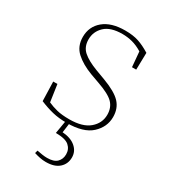

<svg xmlns="http://www.w3.org/2000/svg" viewBox="-173 -570 772 871"><g transform="rotate(30 213.0 -134.5)"><path d="M201 13Q160 13 127 5Q94 -3 58 -18L55 -119H77L90 -30Q112 -20 138 -13.5Q164 -7 203 -7Q273 -7 308 -37Q343 -67 343 -111Q343 -148 320.5 -171.5Q298 -195 235 -217L188 -234Q135 -254 102.5 -283.5Q70 -313 70 -362Q70 -416 110 -449.5Q150 -483 223 -483Q264 -483 293 -473.5Q322 -464 356 -443L354 -354H332L325 -433Q297 -450 271.5 -456.5Q246 -463 220 -463Q158 -463 128 -434.5Q98 -406 98 -365Q98 -326 123.5 -303.5Q149 -281 199 -262L250 -243Q317 -218 344 -189Q371 -160 371 -115Q371 -63 330 -25Q289 13 201 13ZM182 77 195 0H215L207 59Q251 62 276 83.5Q301 105 301 137Q301 171 277 192.5Q253 214 208 214Q192 214 177 211Q162 208 146 203L150 188Q165 191 178.5 193Q192 195 204 195Q239 195 255 179Q271 163 271 138Q271 111 251.5 94Q232 77 182 77Z"/></g></svg>

Font: Source Serif Pro ExtraLight
Style: Regular
Weight: 200
Designer: Frank Grießhammer
Foundry: Adobe Systems Incorporated
Version: Version 3.001;hotconv 1.0.111;makeotfexe 2.5.65597